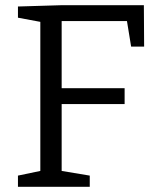

<svg xmlns="http://www.w3.org/2000/svg" viewBox="-20 -718 604 738"><path d="M49 0V-43L135 -61V-634L49 -650V-693L216 -698H533L534 -539H484L468 -637H217V-379H459V-318H217V-61L325 -43V0Z"/></svg>

Font: Bitter
Style: Regular
Weight: 400
Designer: Sol Matas, and Bitter project Authors
Foundry: Sol Matas
Version: Version 2.001